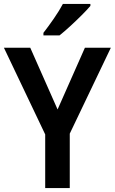

<svg xmlns="http://www.w3.org/2000/svg" viewBox="-20 -957 584 977"><path d="M273 -400 412 -714H544L335 -277V0H210V-273L0 -714H134ZM440 -927Q424 -908 396 -880Q368 -852 337.5 -824Q307 -796 283 -777H201V-790Q226 -822 254 -862.5Q282 -903 300 -937H440Z"/></svg>

Font: Noto Sans Khmer SemiCondensed SemiBold
Style: Regular
Weight: 600
Width: 4
Designer: Danh Hong and the Monotype Design Team
Foundry: Monotype Imaging Inc.
Version: Version 2.004; ttfautohint (v1.8.4.7-5d5b)